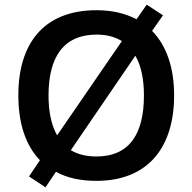

<svg xmlns="http://www.w3.org/2000/svg" viewBox="-20 -769 829 827"><path d="M730 -358C730 -476 698 -572 635 -636L682 -703L612 -749L568 -686C521 -711 463 -725 396 -725C166 -725 59 -579 59 -359C59 -240 89 -144 152 -79L105 -9L176 38L221 -29C268 -3 326 10 395 10C620 10 730 -137 730 -358ZM189 -358C189 -522 253 -620 396 -620C440 -620 476 -610 505 -592L226 -186C201 -230 189 -288 189 -358ZM600 -358C600 -194 539 -95 395 -95C350 -95 314 -105 285 -122L563 -529C588 -486 600 -428 600 -358Z"/></svg>

Font: Noto Sans Kayah Li SemiBold
Style: Regular
Weight: 600
Designer: Monotype Design Team, Sérgio Martins
Foundry: Monotype Imaging Inc.
Version: Version 2.002